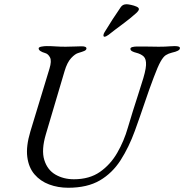

<svg xmlns="http://www.w3.org/2000/svg" viewBox="-20 -870 867 904"><path d="M301 14Q253 14 211.5 -1.5Q170 -17 142.5 -49Q115 -81 108.5 -131Q102 -181 123 -251L213 -547Q224 -583 215.5 -599.5Q207 -616 193 -620Q162 -629 162 -642Q162 -648 175 -650.5Q188 -653 200 -653Q221 -653 242 -651.5Q263 -650 289 -650Q311 -650 330 -651Q349 -652 364 -652Q388 -652 387 -641Q386 -634 376.5 -630Q367 -626 350 -621Q334 -617 315 -596.5Q296 -576 284 -535L196 -238Q174 -164 188.5 -117Q203 -70 241 -48Q279 -26 328 -26Q401 -26 450.5 -60.5Q500 -95 532 -150.5Q564 -206 582 -269Q593 -307 605.5 -346.5Q618 -386 629 -420Q640 -454 646 -474Q666 -534 667.5 -563Q669 -592 656.5 -604Q644 -616 620 -622Q611 -624 602.5 -628.5Q594 -633 594 -640Q594 -646 603.5 -648.5Q613 -651 625 -651Q639 -651 657.5 -651Q676 -651 695 -650.5Q714 -650 727 -650Q742 -650 755.5 -650.5Q769 -651 781 -652Q793 -653 803 -653Q815 -653 821.5 -650.5Q828 -648 827 -642Q826 -630 789 -622Q773 -618 761 -610.5Q749 -603 736 -580Q723 -557 704 -506Q683 -451 661.5 -387Q640 -323 615 -254Q587 -177 548 -116Q509 -55 450 -20.5Q391 14 301 14ZM473 -697Q467 -697 467 -703Q467 -710 472 -718Q490 -748 509.5 -778Q529 -808 549 -837Q558 -850 576 -850Q583 -850 597 -847Q611 -844 622.5 -839Q634 -834 634 -827Q634 -820 621 -808Q592 -782 556 -755.5Q520 -729 491 -706Q484 -701 479.5 -699Q475 -697 473 -697Z"/></svg>

Font: EB Garamond
Style: Italic
Weight: 400
Italic angle: -17.2°
Designer: Georg Duffner and Octavio Pardo
Foundry: Georg Duffner
Version: Version 1.001